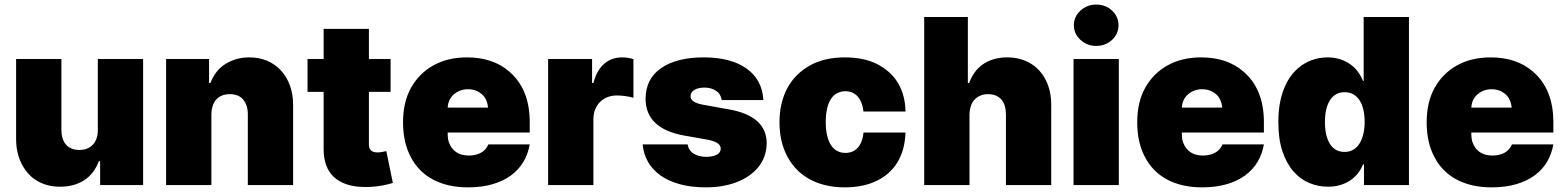

<svg xmlns="http://www.w3.org/2000/svg" viewBox="-20 -801 6773 831"><path d="M240.1 7.1Q209.5 7.1 183.9 0Q158.4 -7.1 137.6 -20.1Q116.8 -33 100.9 -51.3Q84.9 -69.6 73.9 -91.6Q50.1 -137.8 49.7 -197.4V-545.5H245.7V-238.6Q245.7 -219.8 250.4 -203.8Q255 -187.9 264.6 -176.3Q274.1 -164.8 288.9 -158.4Q303.6 -152 323.9 -152Q340.2 -152 354.8 -157.1Q369.3 -162.3 380.1 -172.9Q391 -183.6 397.2 -199.9Q403.4 -216.3 403.4 -238.6V-545.5H599.4V0H413.4V-103.7H407.7Q388.1 -49.4 344.5 -21.1Q300.8 7.1 240.1 7.1Z M1248.6 0H1052.6V-306.8Q1052.6 -345.5 1033 -369.3Q1013.8 -393.5 974.4 -393.5Q938.9 -393.5 917.6 -372Q896.3 -350.5 894.9 -306.8V0H698.9V-545.5H884.9V-441.8H890.6Q912.6 -498.2 957.4 -525.2Q1002.8 -552.6 1058.2 -552.6Q1102.3 -552.9 1137.4 -537.5Q1172.6 -522 1197.4 -494.5Q1222.3 -467 1235.4 -429.3Q1248.6 -391.7 1248.6 -348Z M1563.2 8.5Q1516 8.5 1481.5 -2.8Q1447.1 -14.2 1424.7 -35.3Q1402.3 -56.5 1391.5 -86.8Q1380.7 -117.2 1380.7 -155.2V-403.4H1311.1V-545.5H1380.7V-676.1H1576.7V-545.5H1670.5V-403.4H1576.7V-175.4Q1576.7 -141.3 1613.6 -141.3Q1629.6 -141.3 1652 -147L1680.4 -9.2Q1636.7 4.6 1585.2 7.8Z M2005.7 9.9Q1960.2 9.9 1922.1 1.1Q1883.9 -7.8 1853 -24.5Q1822.1 -41.2 1798.3 -65.3Q1774.5 -89.5 1758.5 -120.4Q1724.4 -183.2 1724.4 -271.3Q1724.4 -359.4 1759.2 -421.5Q1794.4 -483.7 1854.8 -517.4Q1916.9 -552.6 2001.4 -552.6Q2113.3 -552.6 2183.9 -491.5Q2272.7 -415.5 2272.7 -272.7V-227.3H1917.6Q1917.6 -210.2 1919.4 -198.2Q1921.2 -186.1 1928.3 -172.9Q1938.2 -152.3 1958.5 -140.1Q1978.7 -127.8 2009.9 -127.8Q2037.6 -127.8 2060.2 -139.2Q2082.7 -150.6 2093.8 -176.1H2272.7Q2265.6 -134.6 2245.2 -100.3Q2224.8 -66.1 2191.2 -41.5Q2157.7 -17 2111.3 -3.6Q2065 9.9 2005.7 9.9ZM2092.3 -335.2Q2088.4 -375 2063.9 -394.5Q2039.4 -414.8 2005.7 -414.8Q1971.6 -414.8 1945.7 -393.8Q1920.1 -372.9 1917.6 -335.2Z M2548.3 0H2352.3V-545.5H2542.6V-441.8H2548.3Q2563.6 -498.9 2595.9 -525.7Q2628.2 -552.6 2671.9 -552.6Q2697.4 -552.6 2721.6 -545.1V-377.8Q2713.1 -380.3 2703.5 -382.3Q2693.9 -384.2 2684.3 -385.5Q2674.7 -386.7 2665.7 -387.3Q2656.6 -387.8 2649.1 -387.8Q2629.3 -387.8 2611 -381.2Q2592.7 -374.6 2578.8 -361.5Q2565 -348.4 2556.6 -329Q2548.3 -309.7 2548.3 -284.1Z M3035.5 9.9Q2971.9 9.9 2922.8 -3.6Q2873.6 -17 2839 -41.5Q2804.3 -66.1 2784.8 -100.3Q2765.3 -134.6 2761.4 -176.1H2956Q2960.9 -148.8 2983 -135.5Q3005 -122.2 3036.9 -122.2Q3063.6 -122.2 3081.3 -131Q3099.4 -139.9 3099.4 -158Q3099.4 -187.1 3036.9 -197.4L2940.3 -214.5Q2774.1 -244.7 2774.1 -374.3Q2774.9 -460.2 2841.6 -506.4Q2909.1 -552.6 3025.6 -552.6Q3143.8 -552.6 3211.3 -504.3Q3278.8 -456.3 3284.1 -367.9H3103.7Q3099.8 -394.2 3079.2 -408Q3058.2 -421.9 3029.8 -421.9Q3017 -421.9 3005.9 -419.6Q2994.7 -417.3 2986.3 -412.5Q2978 -407.7 2973.4 -400.7Q2968.8 -393.8 2968.8 -384.2Q2968.8 -358 3021.3 -348L3132.1 -328.1Q3298.3 -299.7 3298.3 -180.4Q3296.9 -119.7 3261.7 -77.1Q3226.6 -35.2 3170.5 -13.5Q3111.2 9.9 3035.5 9.9Z M3636.4 9.9Q3590.2 9.9 3551.5 0.4Q3512.8 -9.2 3481.5 -26.8Q3450.3 -44.4 3426.8 -69.1Q3403.4 -93.8 3387.4 -124.3Q3353.7 -187.9 3353.7 -271.3Q3353.7 -315.3 3362.7 -353Q3371.8 -390.6 3388.7 -421.3Q3405.5 -452.1 3429.7 -476Q3453.8 -500 3484.4 -517Q3547.6 -552.6 3636.4 -552.6Q3720.5 -552.6 3778.1 -522.7Q3838.4 -490.8 3868.3 -438.9Q3898.1 -387.1 3899.1 -318.2H3717.3Q3714.5 -341.3 3707.6 -358Q3700.6 -374.6 3690.3 -385.3Q3680 -396 3667.1 -401.1Q3654.1 -406.2 3639.2 -406.2Q3620.4 -406.2 3604.6 -398.4Q3588.8 -390.6 3577.6 -374.3Q3566.4 -358 3560.2 -332.7Q3554 -307.5 3554 -272.7Q3554 -237.6 3560.4 -212.4Q3566.8 -187.1 3578.1 -170.8Q3589.5 -154.5 3605.1 -146.8Q3620.7 -139.2 3639.2 -139.2Q3654.5 -139.2 3668 -144.5Q3681.5 -149.9 3691.6 -160.7Q3701.7 -171.5 3708.5 -188.2Q3715.2 -204.9 3717.3 -227.3H3899.1Q3897.7 -188.2 3888.7 -155.9Q3879.6 -123.6 3863.6 -97.7Q3847.7 -71.7 3825.6 -52.2Q3803.6 -32.7 3775.9 -19.2Q3717.7 9.9 3636.4 9.9Z M4529.8 0H4333.8V-306.8Q4333.8 -325.3 4329.4 -341.1Q4324.9 -356.9 4315.5 -368.6Q4306.1 -380.3 4291.2 -386.9Q4276.3 -393.5 4255.7 -393.5Q4223.4 -393.5 4200.6 -372.5Q4178.3 -351.9 4176.1 -306.8V0H3980.1V-727.3H4169V-441.8H4174.7Q4183.2 -465.9 4197.6 -486.3Q4212 -506.7 4232.4 -521.5Q4252.8 -536.2 4279.7 -544.4Q4306.5 -552.6 4339.5 -552.6Q4369.7 -552.6 4395.4 -545.5Q4421.2 -538.4 4442.1 -525.4Q4463.1 -512.4 4479.2 -494.3Q4495.4 -476.2 4506.4 -454.2Q4529.8 -407.7 4529.8 -348Z M4822.4 0H4626.4V-545.5H4822.4ZM4724.4 -602.3Q4684.7 -602.3 4656.2 -628.6Q4627.8 -654.8 4627.8 -691.8Q4627.8 -728.7 4656.2 -755Q4684.7 -781.2 4724.4 -781.2Q4765.3 -781.2 4793.3 -755Q4821 -728.7 4821 -691.8Q4821 -654.5 4793.3 -628.6Q4765.3 -602.3 4724.4 -602.3Z M5183.2 9.9Q5137.8 9.9 5099.6 1.1Q5061.4 -7.8 5030.5 -24.5Q4999.6 -41.2 4975.9 -65.3Q4952.1 -89.5 4936.1 -120.4Q4902 -183.2 4902 -271.3Q4902 -359.4 4936.8 -421.5Q4971.9 -483.7 5032.3 -517.4Q5094.5 -552.6 5179 -552.6Q5290.8 -552.6 5361.5 -491.5Q5450.3 -415.5 5450.3 -272.7V-227.3H5095.2Q5095.2 -210.2 5096.9 -198.2Q5098.7 -186.1 5105.8 -172.9Q5115.8 -152.3 5136 -140.1Q5156.2 -127.8 5187.5 -127.8Q5215.2 -127.8 5237.7 -139.2Q5260.3 -150.6 5271.3 -176.1H5450.3Q5443.2 -134.6 5422.8 -100.3Q5402.3 -66.1 5368.8 -41.5Q5335.2 -17 5288.9 -3.6Q5242.5 9.9 5183.2 9.9ZM5269.9 -335.2Q5266 -375 5241.5 -394.5Q5217 -414.8 5183.2 -414.8Q5149.1 -414.8 5123.2 -393.8Q5097.7 -372.9 5095.2 -335.2Z M5727.3 7.1Q5685.7 7.1 5647 -8.9Q5608.3 -24.9 5578.5 -58.8Q5548.7 -92.7 5530.7 -145.6Q5512.8 -198.5 5512.8 -272.7Q5512.8 -322.4 5521.1 -362.6Q5529.5 -402.7 5544.4 -433.8Q5559.3 -464.8 5579.5 -487.4Q5599.8 -509.9 5623.4 -524.3Q5647 -538.7 5673.1 -545.6Q5699.2 -552.6 5725.9 -552.6Q5755.7 -552.6 5780.4 -544.6Q5805 -536.6 5824.4 -522.7Q5843.8 -508.9 5857.4 -490.2Q5871.1 -471.6 5879.3 -450.3H5882.1V-727.3H6078.1V0H5883.5V-89.5H5879.3Q5871.1 -68.9 5857.4 -51.3Q5843.8 -33.7 5824.8 -20.8Q5805.8 -7.8 5781.4 -0.4Q5757.1 7.1 5727.3 7.1ZM5799.7 -143.5Q5821.7 -143.5 5838.1 -153.6Q5854.4 -163.7 5865.1 -181.3Q5875.7 -198.9 5881 -222.5Q5886.4 -246.1 5886.4 -272.7Q5886.4 -301.5 5881 -325.3Q5875.7 -349.1 5864.9 -366.1Q5854 -383.2 5837.7 -392.6Q5821.4 -402 5799.7 -402Q5778.4 -402 5762.4 -392.8Q5746.4 -383.5 5735.8 -366.5Q5725.1 -349.4 5719.8 -325.6Q5714.5 -301.8 5714.5 -272.7Q5714.5 -213.8 5735.8 -178.6Q5757.5 -143.5 5799.7 -143.5Z M6436.1 9.9Q6390.6 9.9 6352.5 1.1Q6314.3 -7.8 6283.4 -24.5Q6252.5 -41.2 6228.7 -65.3Q6204.9 -89.5 6188.9 -120.4Q6154.8 -183.2 6154.8 -271.3Q6154.8 -359.4 6189.6 -421.5Q6224.8 -483.7 6285.2 -517.4Q6347.3 -552.6 6431.8 -552.6Q6543.7 -552.6 6614.3 -491.5Q6703.1 -415.5 6703.1 -272.7V-227.3H6348Q6348 -210.2 6349.8 -198.2Q6351.6 -186.1 6358.7 -172.9Q6368.6 -152.3 6388.8 -140.1Q6409.1 -127.8 6440.3 -127.8Q6468 -127.8 6490.6 -139.2Q6513.1 -150.6 6524.1 -176.1H6703.1Q6696 -134.6 6675.6 -100.3Q6655.2 -66.1 6621.6 -41.5Q6588.1 -17 6541.7 -3.6Q6495.4 9.9 6436.1 9.9ZM6522.7 -335.2Q6518.8 -375 6494.3 -394.5Q6469.8 -414.8 6436.1 -414.8Q6402 -414.8 6376.1 -393.8Q6350.5 -372.9 6348 -335.2Z"/></svg>

Font: Linik Sans Black
Style: Regular
Weight: 900
Designer: Fonts by Rasmus Andersson / Changes by Cristiano Sobral with parts from Marc Monis
Foundry: rsms
Version: Version 3.020; ttfautohint (v1.6)